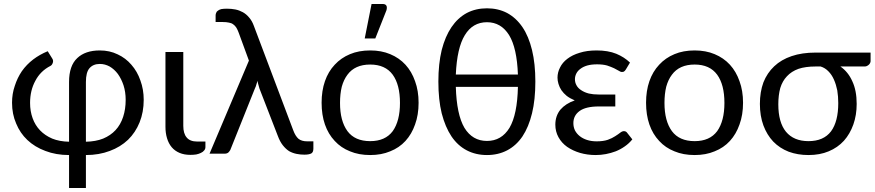

<svg xmlns="http://www.w3.org/2000/svg" viewBox="-20 -766 4363 957"><path d="M408.2 -59.6Q457 -60.5 494.1 -75.2Q531.2 -90.8 555.7 -117.2Q581.1 -144.5 593.8 -183.6Q606.4 -221.7 606.4 -268.6Q606.4 -307.6 595.7 -340.8Q585 -373 567.4 -397.5Q549.8 -420.9 526.4 -434.6Q502.9 -447.3 477.5 -447.3Q444.3 -447.3 425.8 -425.8Q408.2 -405.3 408.2 -357.4Q408.2 -257.8 408.2 -59.6ZM324.2 -357.4Q324.2 -438.5 365.2 -476.6Q405.3 -514.6 477.5 -514.6Q526.4 -514.6 566.4 -495.1Q606.4 -476.6 634.8 -443.4Q664.1 -410.2 679.7 -365.2Q696.3 -320.3 696.3 -268.6Q696.3 -207 675.8 -156.2Q655.3 -105.5 618.2 -69.3Q580.1 -33.2 527.3 -13.7Q473.6 6.8 408.2 6.8Q408.2 61.5 408.2 170.9Q386.7 170.9 324.2 170.9Q324.2 129.9 324.2 6.8Q258.8 6.8 206.1 -13.7Q153.3 -33.2 116.2 -68.4Q80.1 -102.5 60.5 -150.4Q40 -197.3 40 -253.9Q40 -298.8 53.7 -337.9Q66.4 -377.9 88.9 -411.1Q112.3 -444.3 145.5 -469.7Q177.7 -494.1 217.8 -510.7Q225.6 -499 240.2 -474.6Q247.1 -464.8 243.2 -453.1Q239.3 -441.4 231.4 -437.5Q181.6 -412.1 156.2 -363.3Q129.9 -315.4 129.9 -252.9Q129.9 -211.9 142.6 -176.8Q155.3 -141.6 179.7 -116.2Q204.1 -90.8 240.2 -75.2Q276.4 -60.5 324.2 -59.6Q324.2 -159.2 324.2 -357.4Z M804.7 -506.8Q826.2 -506.8 893.6 -506.8Q893.6 -414.1 893.6 -138.7Q893.6 -100.6 910.2 -81.1Q926.8 -60.5 962.9 -60.5Q976.6 -60.5 1003.9 -60.5Q1003.9 -53.7 1003.9 -33.2Q1003.9 -23.4 998 -16.6Q992.2 -8.8 981.4 -3.9Q971.7 1 958 3.9Q944.3 5.9 928.7 5.9Q898.4 5.9 875 -3.9Q851.6 -13.7 835.9 -32.2Q820.3 -50.8 812.5 -77.1Q804.7 -102.5 804.7 -133.8Q804.7 -186.5 804.7 -293.9Q804.7 -346.7 804.7 -506.8Z M1542 -61.5Q1542 -52.7 1542 -25.4Q1542 -6.8 1531.2 -1Q1519.5 4.9 1497.1 4.9Q1476.6 4.9 1458 1Q1438.5 -2.9 1420.9 -12.7Q1404.3 -23.4 1389.6 -42Q1375 -60.5 1364.3 -89.8Q1334 -168 1273.4 -324.2Q1269.5 -335.9 1267.6 -344.7Q1264.6 -354.5 1263.7 -363.3Q1260.7 -353.5 1257.8 -344.7Q1255.9 -335.9 1251 -326.2Q1210 -223.6 1127.9 -18.6Q1124 -11.7 1118.2 -5.9Q1111.3 0 1099.6 0Q1074.2 0 1024.4 0Q1073.2 -116.2 1220.7 -463.9Q1208 -498 1169.9 -602.5Q1164.1 -618.2 1158.2 -627.9Q1151.4 -638.7 1142.6 -644.5Q1133.8 -651.4 1121.1 -653.3Q1108.4 -656.2 1090.8 -656.2Q1079.1 -656.2 1054.7 -656.2Q1054.7 -665 1054.7 -689.5Q1054.7 -696.3 1057.6 -702.1Q1059.6 -709 1066.4 -712.9Q1072.3 -717.8 1083 -720.7Q1094.7 -722.7 1111.3 -722.7Q1132.8 -722.7 1153.3 -718.8Q1172.9 -714.8 1190.4 -705.1Q1208 -695.3 1221.7 -678.7Q1236.3 -662.1 1245.1 -637.7Q1310.5 -463.9 1441.4 -117.2Q1452.1 -87.9 1467.8 -74.2Q1483.4 -61.5 1511.7 -61.5Q1522.5 -61.5 1542 -61.5Z M1825.2 -514.6Q1880.9 -514.6 1924.8 -496.1Q1969.7 -477.5 2001 -443.4Q2032.2 -409.2 2048.8 -361.3Q2066.4 -313.5 2066.4 -253.9Q2066.4 -193.4 2048.8 -145.5Q2032.2 -97.7 2001 -63.5Q1969.7 -29.3 1924.8 -11.7Q1880.9 6.8 1825.2 6.8Q1768.6 6.8 1724.6 -11.7Q1679.7 -29.3 1648.4 -63.5Q1616.2 -97.7 1599.6 -145.5Q1583 -193.4 1583 -253.9Q1583 -313.5 1599.6 -361.3Q1616.2 -409.2 1648.4 -443.4Q1679.7 -477.5 1724.6 -496.1Q1768.6 -514.6 1825.2 -514.6ZM1825.2 -62.5Q1900.4 -62.5 1937.5 -112.3Q1973.6 -163.1 1973.6 -252.9Q1973.6 -343.8 1937.5 -393.6Q1900.4 -444.3 1825.2 -444.3Q1787.1 -444.3 1758.8 -431.6Q1730.5 -418.9 1711.9 -393.6Q1693.4 -369.1 1683.6 -334Q1674.8 -297.9 1674.8 -252.9Q1674.8 -163.1 1711.9 -112.3Q1749 -62.5 1825.2 -62.5ZM1797.9 -574.2Q1806.6 -617.2 1832 -746.1Q1845.7 -746.1 1887.7 -746.1Q1901.4 -746.1 1906.2 -737.3Q1908.2 -733.4 1908.2 -727.5Q1908.2 -721.7 1906.2 -714.8Q1887.7 -668 1850.6 -574.2Q1837.9 -574.2 1797.9 -574.2Z M2252 -333Q2255.9 -195.3 2294.9 -128.9Q2335 -63.5 2407.2 -63.5Q2479.5 -63.5 2519.5 -128.9Q2558.6 -195.3 2561.5 -333Q2459 -333 2252 -333ZM2561.5 -394.5Q2556.6 -527.3 2517.6 -590.8Q2477.5 -655.3 2407.2 -655.3Q2335.9 -655.3 2296.9 -590.8Q2257.8 -527.3 2252 -394.5Q2355.5 -394.5 2561.5 -394.5ZM2407.2 -724.6Q2462.9 -724.6 2507.8 -701.2Q2552.7 -676.8 2584 -630.9Q2615.2 -585 2631.8 -516.6Q2648.4 -448.2 2648.4 -359.4Q2648.4 -268.6 2631.8 -201.2Q2615.2 -132.8 2584 -85.9Q2552.7 -40 2507.8 -16.6Q2462.9 6.8 2407.2 6.8Q2351.6 6.8 2306.6 -16.6Q2261.7 -40 2230.5 -85.9Q2199.2 -132.8 2181.6 -201.2Q2165 -268.6 2165 -359.4Q2165 -448.2 2181.6 -516.6Q2199.2 -585 2230.5 -630.9Q2261.7 -676.8 2306.6 -701.2Q2351.6 -724.6 2407.2 -724.6Z M3131.8 -71.3Q3115.2 -50.8 3093.8 -36.1Q3073.2 -21.5 3048.8 -11.7Q3025.4 -2.9 3000 2Q2974.6 6.8 2949.2 6.8Q2908.2 6.8 2871.1 -3.9Q2835 -14.6 2806.6 -34.2Q2779.3 -53.7 2763.7 -82Q2748 -110.4 2748 -144.5Q2748 -188.5 2773.4 -219.7Q2799.8 -250 2844.7 -265.6Q2821.3 -275.4 2804.7 -288.1Q2789.1 -300.8 2778.3 -316.4Q2768.6 -331.1 2763.7 -347.7Q2758.8 -363.3 2758.8 -378.9Q2758.8 -405.3 2771.5 -429.7Q2783.2 -454.1 2807.6 -472.7Q2833 -492.2 2869.1 -502.9Q2905.3 -514.6 2954.1 -514.6Q3010.7 -514.6 3051.8 -498Q3091.8 -481.4 3120.1 -454.1Q3113.3 -443.4 3099.6 -419.9Q3094.7 -412.1 3089.8 -409.2Q3085.9 -407.2 3079.1 -407.2Q3073.2 -407.2 3064.5 -413.1Q3054.7 -418.9 3041 -425.8Q3026.4 -432.6 3005.9 -439.5Q2985.4 -445.3 2956.1 -445.3Q2927.7 -445.3 2907.2 -439.5Q2886.7 -433.6 2873 -422.9Q2859.4 -413.1 2852.5 -399.4Q2845.7 -385.7 2845.7 -371.1Q2845.7 -354.5 2853.5 -340.8Q2861.3 -326.2 2877 -316.4Q2892.6 -305.7 2915 -299.8Q2936.5 -294.9 2964.8 -294.9Q2992.2 -294.9 3046.9 -294.9Q3046.9 -279.3 3046.9 -235.4Q3026.4 -235.4 2964.8 -235.4Q2900.4 -235.4 2869.1 -212.9Q2837.9 -190.4 2837.9 -152.3Q2837.9 -132.8 2845.7 -116.2Q2854.5 -99.6 2869.1 -87.9Q2884.8 -75.2 2906.2 -68.4Q2927.7 -61.5 2954.1 -61.5Q2987.3 -61.5 3009.8 -69.3Q3031.2 -77.1 3045.9 -86.9Q3061.5 -96.7 3071.3 -104.5Q3081.1 -112.3 3089.8 -112.3Q3100.6 -112.3 3106.4 -103.5Q3115.2 -92.8 3131.8 -71.3Z M3442.4 -514.6Q3498 -514.6 3542 -496.1Q3586.9 -477.5 3618.2 -443.4Q3649.4 -409.2 3666 -361.3Q3683.6 -313.5 3683.6 -253.9Q3683.6 -193.4 3666 -145.5Q3649.4 -97.7 3618.2 -63.5Q3586.9 -29.3 3542 -11.7Q3498 6.8 3442.4 6.8Q3385.7 6.8 3341.8 -11.7Q3296.9 -29.3 3265.6 -63.5Q3233.4 -97.7 3216.8 -145.5Q3200.2 -193.4 3200.2 -253.9Q3200.2 -313.5 3216.8 -361.3Q3233.4 -409.2 3265.6 -443.4Q3296.9 -477.5 3341.8 -496.1Q3385.7 -514.6 3442.4 -514.6ZM3442.4 -62.5Q3517.6 -62.5 3554.7 -112.3Q3590.8 -163.1 3590.8 -252.9Q3590.8 -343.8 3554.7 -393.6Q3517.6 -444.3 3442.4 -444.3Q3404.3 -444.3 3376 -431.6Q3347.7 -418.9 3329.1 -393.6Q3310.5 -369.1 3300.8 -334Q3292 -297.9 3292 -252.9Q3292 -163.1 3329.1 -112.3Q3366.2 -62.5 3442.4 -62.5Z M4044.9 -434.6Q3995.1 -434.6 3960 -422.9Q3924.8 -410.2 3902.3 -385.7Q3879.9 -362.3 3869.1 -327.1Q3859.4 -291 3859.4 -246.1Q3859.4 -156.2 3897.5 -109.4Q3936.5 -62.5 4009.8 -62.5Q4085 -62.5 4122.1 -111.3Q4158.2 -160.2 4158.2 -252Q4158.2 -285.2 4153.3 -315.4Q4147.5 -344.7 4136.7 -369.1Q4126 -393.6 4109.4 -410.2Q4092.8 -427.7 4070.3 -434.6Q4061.5 -434.6 4044.9 -434.6ZM4319.3 -503.9Q4319.3 -493.2 4319.3 -461.9Q4319.3 -457 4317.4 -453.1Q4315.4 -448.2 4311.5 -444.3Q4307.6 -440.4 4301.8 -437.5Q4296.9 -434.6 4290 -434.6Q4249 -434.6 4168.9 -434.6Q4208 -407.2 4228.5 -360.4Q4250 -314.5 4250 -248Q4250 -192.4 4233.4 -145.5Q4216.8 -98.6 4186.5 -64.5Q4155.3 -30.3 4110.4 -11.7Q4066.4 6.8 4009.8 6.8Q3956.1 6.8 3911.1 -9.8Q3866.2 -27.3 3834 -60.5Q3802.7 -93.8 3785.2 -140.6Q3767.6 -188.5 3767.6 -248Q3767.6 -307.6 3785.2 -355.5Q3803.7 -402.3 3838.9 -435.5Q3874 -468.8 3925.8 -486.3Q3977.5 -503.9 4044.9 -503.9Q4135.7 -503.9 4319.3 -503.9Z"/></svg>

Font: Lato
Style: Regular
Weight: 400
Designer: Lukasz Dziedzic with Adam Twardoch and Botio Nikoltchev
Version: Version 2.015; 2015-08-06; http://www.latofonts.com/